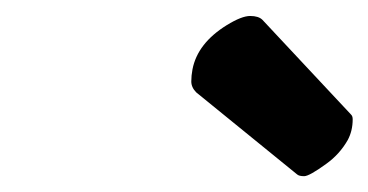

<svg xmlns="http://www.w3.org/2000/svg" viewBox="-20 -970 468 244"><path d="M357.4 -748.5 229.5 -852.5Q223.1 -858.9 223.1 -866.5Q223.1 -874 224.6 -881.8Q231 -915 268.1 -938Q287.1 -949.7 297.9 -949.7Q308.6 -949.7 313.5 -944.8L426.3 -824.2Q428.2 -822.3 428.2 -818.4Q428.2 -803.7 421.9 -792Q411.6 -773.9 394.5 -761.7Q373 -746.1 366.5 -746.1Q359.9 -746.1 357.4 -748.5Z"/></svg>

Font: Tuffy
Style: BoldItalic
Weight: 700
Italic angle: -12°
Designer: Thatcher Ulrich, Karoly Barta, Michael Everson
Version: Version 001.271